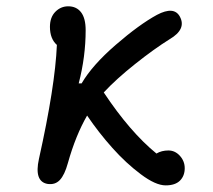

<svg xmlns="http://www.w3.org/2000/svg" viewBox="-20 -568 660 594"><path d="M127 1Q85 -6.5 100.5 -76.5Q150.5 -301 156 -429Q134.5 -448 134.5 -485Q134.5 -514.5 151.2 -531.5Q168 -548.5 191 -548.5Q216.5 -548.5 230.8 -530Q245 -511.5 245 -474.5Q245 -392.5 223.5 -310H232.5Q265.5 -366.5 338 -429.2Q410.5 -492 465.5 -522Q518.5 -550 536.5 -516.5Q557.5 -477.5 504.5 -446.5Q456.5 -416.5 397.8 -369.8Q339 -323 301 -282Q382 -160 464 -93Q480 -102.5 501 -102.5Q521.5 -102.5 536.5 -86Q551.5 -69.5 551.5 -47.5Q551.5 -24 536.8 -9.2Q522 5.5 492.5 5.5Q461.5 5.5 415.8 -28.8Q370 -63 327.8 -110.2Q285.5 -157.5 249.5 -210.5Q214 -149 190 -63.5Q180 -27 165.2 -11.2Q150.5 4.5 127 1Z"/></svg>

Font: Monaspace Radon
Style: Regular
Weight: 400
Designer: Riley Cran & the Lettermatic Team
Foundry: Lettermatic
Version: Version 1.000 (Monaspace Radon)